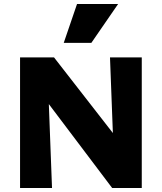

<svg xmlns="http://www.w3.org/2000/svg" viewBox="-20 -947 815 967"><path d="M81 0V-658H217L242 0ZM622 0H545L142 -534L145 -658H252L624 -180ZM694 -658V0H559L534 -658ZM301 -731 368 -927H575L440 -731Z"/></svg>

Font: Ysabeau SC Black
Style: Regular
Weight: 900
Designer: Christian Thalmann (Catharsis Fonts)
Version: Version 2.001;gftools[0.9.30]; featfreeze: smcp